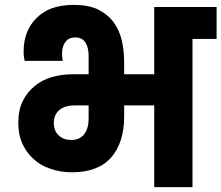

<svg xmlns="http://www.w3.org/2000/svg" viewBox="-20 -769 910 789"><path d="M272 -193.8Q308.1 -193.8 326.2 -217.8Q344.2 -241.7 344.2 -280.8V-335.9H286.1Q247.6 -335.9 225.1 -317.9Q201.2 -298.3 201.2 -264.2Q201.2 -230 222.2 -211.9Q241.7 -193.8 272 -193.8ZM55.2 -264.2Q55.2 -316.4 73.2 -353Q91.3 -390.1 122.1 -415Q151.4 -439.9 192.9 -452.1Q232.9 -463.9 280.8 -463.9H344.2V-540Q344.2 -573.2 331.1 -594.2Q317.9 -615.2 289.1 -615.2Q263.2 -615.2 250 -598.1Q234.9 -579.1 234.9 -550.8Q234.9 -536.1 237.8 -519H81.1L78.1 -537.1Q77.1 -543.9 77.1 -557.1Q77.1 -599.6 89.8 -632.8Q103.5 -668.5 128.9 -693.8Q156.2 -721.2 192.9 -734.9Q232.9 -749 283.2 -749Q341.3 -749 380.9 -731Q420.9 -711.4 444.8 -680.2Q469.7 -647.5 480 -605Q490.2 -561.5 490.2 -511.2V-463.9H613.8V-740.2H870.1V-608.9H771V0H613.8V-335.9H490.2V-289.1Q490.2 -184.1 437 -122.1Q383.3 -61 274.9 -61Q226.6 -61 185.1 -76.2Q146 -88.9 116.2 -117.2Q88.4 -142.1 70.8 -181.2Q55.2 -215.8 55.2 -264.2Z"/></svg>

Font: PoppinsZ
Style: Bold
Weight: 700
Designer: Ninad Kale (Devanagari), Jonny Pinhorn (Latin)
Foundry: Indian Type Foundry
Version: Version 3.002;FEAKit 1.0